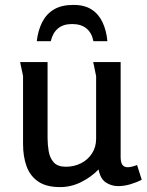

<svg xmlns="http://www.w3.org/2000/svg" viewBox="-20 -750 598 783"><path d="M174 -497V-187Q174 -161 178.5 -133.5Q183 -106 199 -88Q215 -70 249 -70Q282 -70 310 -84Q338 -98 355 -124Q372 -150 372 -184V-440Q372 -441 369 -454Q366 -467 363.5 -481Q361 -495 360 -497H472V-110Q472 -88 479 -78Q486 -68 501 -68Q515 -68 539 -77L558 -17Q537 -6 511.5 1.5Q486 9 462 9Q434 9 411.5 -6Q389 -21 382 -59Q352 -28 311 -7.5Q270 13 225 13Q169 13 136 -9.5Q103 -32 88.5 -71.5Q74 -111 74 -163V-440L62 -497ZM130 -582Q135 -626 152 -659.5Q169 -693 200 -711.5Q231 -730 279 -730Q325 -730 354 -711Q383 -692 398.5 -658.5Q414 -625 418 -582H361Q354 -617 332 -634.5Q310 -652 274 -652Q238 -652 216.5 -634Q195 -616 187 -582Z"/></svg>

Font: Rosario Light SemiBold
Style: Regular
Weight: 600
Version: Version 1.101; ttfautohint (v1.8.1.43-b0c9)